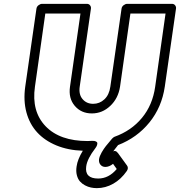

<svg xmlns="http://www.w3.org/2000/svg" viewBox="-20 -746 932 995"><path d="M110.8 -296.9 168.9 -701.2Q170.4 -711.9 179.7 -719Q189 -726.1 198.2 -726.1H430.2Q440.9 -726.1 446.8 -718.3Q452.6 -710.4 451.2 -701.2L393.1 -296.9Q387.2 -256.3 408 -232.2Q428.7 -208 462.9 -208Q496.1 -208 521 -231.2Q545.9 -254.4 551.8 -296.9L609.9 -701.2Q611.3 -711.9 620.6 -719Q629.9 -726.1 639.2 -726.1H871.1Q881.8 -726.1 887.7 -718.3Q893.6 -710.4 892.1 -701.2L834 -296.9Q818.4 -190.4 754.2 -111.3Q689.9 -32.2 591.8 5.9Q585.9 12.7 576.4 25.6Q566.9 38.6 564.9 41Q565.9 39.6 568.4 37.6Q570.8 35.6 577.6 36.9Q584.5 38.1 591.8 47.9L638.2 111.8Q647.5 124.5 637.2 140.1Q607.4 183.1 566.9 206.1Q526.4 229 481.9 229Q466.3 229 451.2 225.8Q436 222.7 420.7 214.6Q405.3 206.5 394.3 194.1Q383.3 181.6 378.2 161.6Q373 141.6 377 116.2Q381.8 80.1 409.2 35.2Q333 32.7 272.2 7.6Q211.4 -17.6 172.4 -60.3Q133.3 -103 116.9 -163.8Q100.6 -224.6 110.8 -296.9ZM161.1 -296.9Q142.6 -168.5 216.3 -91.8Q290 -15.1 434.1 -15.1L457 -16.1Q470.7 -16.6 477.5 -12.9Q484.4 -9.3 484.4 -3.7Q484.4 2 482.2 7.8Q480 13.7 477.1 17.6L474.1 22Q432.1 76.7 426.8 116.2Q418 179.2 488.8 179.2Q543.5 179.2 585 129.9L565.9 103Q545.9 119.1 525.9 119.1Q510.3 119.1 500.7 107.7Q491.2 96.2 493.2 79.1Q495.6 63.5 506.8 43.9Q518.1 24.4 528.6 11.2Q539.1 -2 561 -27.8Q568.4 -35.2 573.2 -37.1Q660.6 -68.4 715.8 -135.3Q771 -202.1 784.2 -296.9L837.9 -675.8H655.8L602.1 -296.9Q592.8 -236.3 551.5 -197.3Q510.3 -158.2 456.1 -158.2Q400.9 -158.2 367.4 -197.5Q334 -236.8 342.8 -296.9L397 -675.8H214.8Z"/></svg>

Font: Trueno Black Outline
Style: Italic
Weight: 900
Width: 6
Designer: Julieta Ulanovsky
Foundry: Julieta Ulanovsky
Version: Version 3.001b | FøM Fix